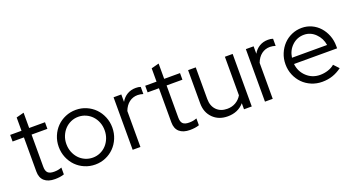

<svg xmlns="http://www.w3.org/2000/svg" viewBox="-45 -1179 3166 1721"><g transform="rotate(-20 1538.0 -318.5)"><path d="M125 -112V-438H17V-501H125V-628L198 -647V-501H349V-438H198V-131Q198 -91 216 -73.5Q234 -56 275 -56Q296 -56 312.5 -59Q329 -62 348 -69V-4Q329 3 305.5 6Q282 9 260 9Q195 9 160 -22Q125 -53 125 -112Z M389 -251Q389 -305 409 -353Q429 -401 463.5 -436Q498 -471 545 -491Q592 -511 645 -511Q698 -511 744.5 -491Q791 -471 825.5 -436Q860 -401 880 -353Q900 -305 900 -251Q900 -196 880 -148Q860 -100 825.5 -65Q791 -30 744.5 -10Q698 10 645 10Q592 10 545 -10Q498 -30 463.5 -65Q429 -100 409 -148Q389 -196 389 -251ZM645 -56Q683 -56 716.5 -71Q750 -86 774.5 -112.5Q799 -139 813 -174.5Q827 -210 827 -251Q827 -292 813 -327.5Q799 -363 774.5 -389Q750 -415 716.5 -430Q683 -445 645 -445Q607 -445 573.5 -430Q540 -415 515.5 -389Q491 -363 476.5 -327.5Q462 -292 462 -251Q462 -210 476 -174.5Q490 -139 514.5 -112.5Q539 -86 573 -71Q607 -56 645 -56Z M1003 0V-501H1077V-430Q1099 -469 1135 -490.5Q1171 -512 1217 -512Q1231 -512 1242 -510.5Q1253 -509 1264 -505V-437Q1251 -441 1238 -443.5Q1225 -446 1212 -446Q1166 -446 1131 -419.5Q1096 -393 1077 -343V0Z M1413 -112V-438H1305V-501H1413V-628L1486 -647V-501H1637V-438H1486V-131Q1486 -91 1504 -73.5Q1522 -56 1563 -56Q1584 -56 1600.5 -59Q1617 -62 1636 -69V-4Q1617 3 1593.5 6Q1570 9 1548 9Q1483 9 1448 -22Q1413 -53 1413 -112Z M1787 -501V-199Q1787 -133 1825 -94Q1863 -55 1927 -55Q1972 -55 2007.5 -75.5Q2043 -96 2065 -133V-501H2139V0H2065V-58Q2036 -24 1996.5 -7Q1957 10 1908 10Q1822 10 1768 -44Q1714 -98 1714 -184V-501Z M2265 0V-501H2339V-430Q2361 -469 2397 -490.5Q2433 -512 2479 -512Q2493 -512 2504 -510.5Q2515 -509 2526 -505V-437Q2513 -441 2500 -443.5Q2487 -446 2474 -446Q2428 -446 2393 -419.5Q2358 -393 2339 -343V0Z M2997 -53Q2955 -22 2909.5 -6.5Q2864 9 2810 9Q2756 9 2708.5 -11Q2661 -31 2626.5 -66Q2592 -101 2572 -148.5Q2552 -196 2552 -251Q2552 -305 2571.5 -352Q2591 -399 2624 -434Q2657 -469 2702.5 -489Q2748 -509 2799 -509Q2849 -509 2892.5 -489Q2936 -469 2967.5 -434Q2999 -399 3017.5 -352Q3036 -305 3036 -251V-228H2625Q2633 -154 2686 -105Q2739 -56 2813 -56Q2852 -56 2889 -68Q2926 -80 2951 -102ZM2797 -444Q2732 -444 2684.5 -400Q2637 -356 2627 -287H2962Q2952 -353 2905.5 -398.5Q2859 -444 2797 -444Z"/></g></svg>

Font: Red Hat Display
Style: Regular
Weight: 400
Designer: Pentagram / MCKL
Foundry: Pentagram / MCKL
Version: Version 1.003; Red Hat Display